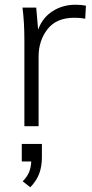

<svg xmlns="http://www.w3.org/2000/svg" viewBox="-20 -533 389 811"><path d="M343 -509 340 -454Q321 -458 294 -458Q218 -458 180.5 -409.5Q143 -361 143 -294V0H83V-362Q83 -440 75 -501H133L141 -408Q160 -459 202.5 -486Q245 -513 299 -513Q324 -513 343 -509ZM157 75V131Q157 169 146 199.5Q135 230 108 258L76 233Q96 212 103.5 192.5Q111 173 112 149H72V75Z"/></svg>

Font: Muli Light
Style: Regular
Weight: 300
Designer: Vernon Adams
Foundry: Vernon Adams
Version: Version 2.100